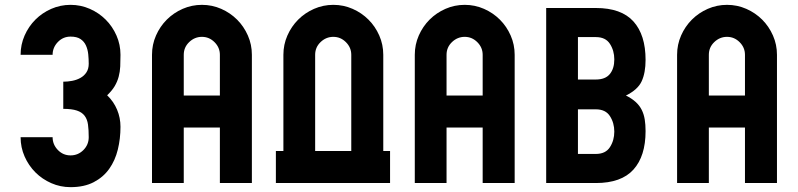

<svg xmlns="http://www.w3.org/2000/svg" viewBox="-20 -755 3290 792"><path d="M241 -418Q259 -418 277.5 -421.5Q296 -425 311.5 -433.5Q327 -442 336.5 -456.5Q346 -471 346 -492Q346 -511 344 -531Q342 -551 334.5 -567.5Q327 -584 312 -594Q297 -604 271 -604Q240 -604 218.5 -581.5Q197 -559 197 -529H65Q65 -571 81.5 -608.5Q98 -646 126 -674Q154 -702 191.5 -718.5Q229 -735 271 -735Q313 -735 350.5 -718.5Q388 -702 416 -674Q444 -646 460.5 -608.5Q477 -571 477 -529Q477 -503 476 -481Q475 -459 469.5 -438.5Q464 -418 453 -399.5Q442 -381 422 -362Q449 -336 463 -302.5Q477 -269 477 -232Q477 -183 466 -138Q455 -93 430.5 -58.5Q406 -24 366.5 -3.5Q327 17 271 17Q229 17 191.5 0.5Q154 -16 126 -44Q98 -72 81.5 -109.5Q65 -147 65 -189H197Q197 -159 218.5 -136.5Q240 -114 271 -114Q302 -114 324 -136Q346 -158 346 -189Q346 -219 343 -241Q340 -263 329 -277.5Q318 -292 297 -299Q276 -306 241 -306Z M887 -229H738V0H607V-529Q607 -571 623.5 -608.5Q640 -646 668 -674Q696 -702 733.5 -718.5Q771 -735 813 -735Q855 -735 892.5 -718.5Q930 -702 958 -674Q986 -646 1002.5 -608.5Q1019 -571 1019 -529V0H887ZM887 -361V-529Q887 -559 865 -581Q843 -603 813 -603Q783 -603 760.5 -581.5Q738 -560 738 -529V-361Z M1589 0H1118V-132H1149V-529Q1149 -571 1165.5 -608.5Q1182 -646 1210 -674Q1238 -702 1275.5 -718.5Q1313 -735 1355 -735Q1397 -735 1434.5 -718.5Q1472 -702 1500 -674Q1528 -646 1544.5 -608.5Q1561 -571 1561 -529V-132H1589ZM1429 -529Q1429 -559 1407 -581Q1385 -603 1355 -603Q1325 -603 1302.5 -581.5Q1280 -560 1280 -529V-132H1429Z M1971 -229H1822V0H1691V-529Q1691 -571 1707.5 -608.5Q1724 -646 1752 -674Q1780 -702 1817.5 -718.5Q1855 -735 1897 -735Q1939 -735 1976.5 -718.5Q2014 -702 2042 -674Q2070 -646 2086.5 -608.5Q2103 -571 2103 -529V0H1971ZM1971 -361V-529Q1971 -559 1949 -581Q1927 -603 1897 -603Q1867 -603 1844.5 -581.5Q1822 -560 1822 -529V-361Z M2233 -722H2438Q2543 -722 2593 -666.5Q2643 -611 2643 -508Q2643 -455 2627 -420Q2611 -385 2562 -361Q2586 -349 2602 -334.5Q2618 -320 2627 -302Q2636 -284 2639.5 -262.5Q2643 -241 2643 -214Q2643 -111 2593 -55.5Q2543 0 2438 0H2233ZM2438 -120Q2478 -120 2496 -148Q2514 -176 2514 -212Q2514 -248 2496 -276Q2478 -304 2438 -304H2364V-120ZM2438 -427Q2477 -427 2495.5 -449.5Q2514 -472 2514 -510Q2514 -546 2496 -574Q2478 -602 2438 -602H2364V-427Z M3053 -229H2904V0H2773V-529Q2773 -571 2789.5 -608.5Q2806 -646 2834 -674Q2862 -702 2899.5 -718.5Q2937 -735 2979 -735Q3021 -735 3058.5 -718.5Q3096 -702 3124 -674Q3152 -646 3168.5 -608.5Q3185 -571 3185 -529V0H3053ZM3053 -361V-529Q3053 -559 3031 -581Q3009 -603 2979 -603Q2949 -603 2926.5 -581.5Q2904 -560 2904 -529V-361Z"/></svg>

Font: PostBus
Style: Regular
Weight: 400
Designer: Peter Wiegel
Version: Version 1.001